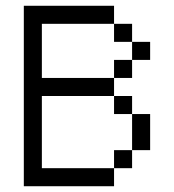

<svg xmlns="http://www.w3.org/2000/svg" viewBox="-20 -645 602 665"><path d="M62.5 -625V0H375V-62.5H125V-312.5H375V-375H125V-562.5H375V-625ZM375 -62.5H437.5V-125H375ZM375 -250H437.5V-312.5H375ZM375 -375H437.5V-437.5H375ZM375 -500H437.5V-562.5H375ZM437.5 -125H500V-250H437.5ZM437.5 -437.5H500V-500H437.5Z"/></svg>

Font: ChillMoonMono
Style: Regular
Weight: 400
Designer: Warren2060
Foundry: ChillType
Version: Version 1.000;Glyphs 3.1.1 (3135)